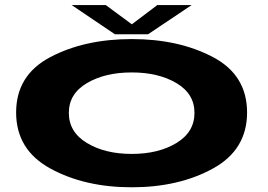

<svg xmlns="http://www.w3.org/2000/svg" viewBox="-20 -750 1082 774"><path d="M511 5Q321.5 5 183.2 -70.5Q45 -146 45 -296.5Q45 -447.5 183.2 -520Q321.5 -592.5 511 -592.5Q700.5 -592.5 838.2 -520Q976 -447.5 976 -296.5Q976 -146 838.2 -70.5Q700.5 5 511 5ZM511 -129.5Q618.5 -129.5 691.2 -173.5Q764 -217.5 764 -295Q764 -372 691.2 -415Q618.5 -458 511 -458Q403.5 -458 330.5 -415Q257.5 -372 257.5 -295Q257.5 -217.5 330.5 -173.5Q403.5 -129.5 511 -129.5ZM443 -612 269 -729.5H406.5L511.5 -652L614 -729.5H752.5L577 -612Z"/></svg>

Font: Anybody UltraExpanded Regular
Style: Bold
Weight: 700
Width: 9
Designer: Tyler Finck
Foundry: Etcetera Type Company
Version: Version 1.010; ttfautohint (v1.8.3) -l 8 -r 50 -G 200 -x 14 